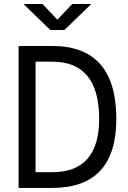

<svg xmlns="http://www.w3.org/2000/svg" viewBox="-20 -918 626 938"><path d="M70.8 0V-693.4H234.9Q548.3 -693.4 548.3 -336.9Q548.3 0 234.9 0ZM153.8 -76.7H234.9Q464.4 -76.7 464.4 -336.9Q464.4 -616.7 234.9 -616.7H153.8ZM225.6 -771.5 94.7 -898.4H187.5L260.3 -821.8L333 -898.4H425.8L294.9 -771.5Z"/></svg>

Font: Cascadia Code NF SemiLight
Style: Regular
Weight: 350
Monospace: yes
Designer: Aaron Bell
Foundry: Saja Typeworks
Version: Version 2404.023; ttfautohint (v1.8.4)